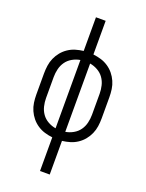

<svg xmlns="http://www.w3.org/2000/svg" viewBox="-173 -817 846 1115"><g transform="rotate(20 250.0 -260.0)"><path d="M220 215V7Q195 4 171.5 -3Q148 -10 127 -24Q106 -38 90.5 -57Q75 -76 65 -98.5Q55 -121 51.5 -145.5Q48 -170 48 -195V-325Q48 -350 51.5 -374.5Q55 -399 65 -421.5Q75 -444 90.5 -463Q106 -482 127 -496Q148 -510 171.5 -517Q195 -524 220 -527V-735H280V-527Q305 -524 328.5 -517Q352 -510 373 -496Q394 -482 409.5 -463Q425 -444 435 -421.5Q445 -399 448.5 -374.5Q452 -350 452 -325V-195Q452 -170 448.5 -145.5Q445 -121 435 -98.5Q425 -76 409.5 -57Q394 -38 373 -24Q352 -10 328.5 -3Q305 4 280 7V215ZM220 -49V-471Q195 -467 172 -454Q149 -441 134.5 -420.5Q120 -400 114 -375Q108 -350 108 -325V-195Q108 -170 114 -145Q120 -120 134.5 -99.5Q149 -79 172 -66Q195 -53 220 -49ZM280 -49Q305 -53 328 -66Q351 -79 365.5 -99.5Q380 -120 386 -145Q392 -170 392 -195V-325Q392 -350 386 -375Q380 -400 365.5 -420.5Q351 -441 328 -454Q305 -467 280 -471Z"/></g></svg>

Font: Iosevka Curly Slab Light
Style: Regular
Weight: 300
Monospace: yes
Designer: Belleve Invis
Foundry: Belleve Invis
Version: Version 22.1.2; ttfautohint (v1.8.4)